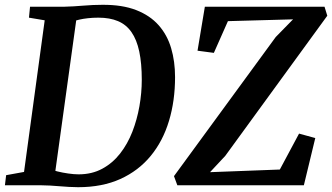

<svg xmlns="http://www.w3.org/2000/svg" viewBox="-28 -771 1382 799"><path d="M97 -743H239Q278 -744 318.5 -747.5Q359 -751 398.5 -751Q481 -751.5 538.8 -729Q596.5 -706.5 632.2 -666Q668 -625.5 684.2 -570.5Q700.5 -515.5 700.5 -450Q700.5 -351.5 675.2 -267.8Q650 -184 599.2 -122.2Q548.5 -60.5 473 -26.2Q397.5 8 297 8Q278.5 8 259 6.8Q239.5 5.5 219.5 4Q199.5 2.5 180.2 1.2Q161 0 142.5 0H-7.5L-2.5 -42L72 -55.5L158 -686.5L92.5 -697.5ZM197.5 -24.5 184 -66Q191.5 -62.5 211.5 -57.5Q231.5 -52.5 255.8 -49Q280 -45.5 299 -45.5Q354.5 -45.5 397.5 -68.8Q440.5 -92 471.8 -132Q503 -172 522.8 -222.8Q542.5 -273.5 552.2 -329Q562 -384.5 562 -438.5Q562 -507.5 551.5 -556.8Q541 -606 519.2 -637.2Q497.5 -668.5 463.2 -683Q429 -697.5 381.5 -697.5Q358 -697.5 338 -695.2Q318 -693 302.8 -689.5Q287.5 -686 278 -682.5L293 -714ZM710 0 696 -38 1119.5 -617 1191.5 -690.5 920.5 -683 862 -551 794 -560 824.5 -743H1322.5L1334 -705.5L909.5 -122.5L846 -54.5L1136.5 -65.5L1216.5 -215L1284 -196.5L1236.5 0Z"/></svg>

Font: Merriweather 28pt SemiBold
Style: Italic
Weight: 600
Italic angle: -7.8°
Version: Version 2.101